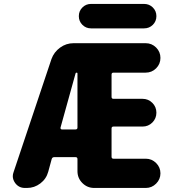

<svg xmlns="http://www.w3.org/2000/svg" viewBox="-20 -974 897 974"><path d="M287.1 -327.1Q286.1 -323.2 288.1 -320.3Q290 -317.4 293.9 -317.4H363.3Q373 -317.4 373 -327.1V-601.6Q373 -605.5 368.7 -605.5Q364.3 -605.5 363.3 -601.6ZM441.4 -830.1Q416 -830.1 397.9 -848.1Q379.9 -866.2 379.9 -892.1Q379.9 -918 397.9 -936Q416 -954.1 441.4 -954.1H710.9Q737.3 -954.1 755.4 -936Q773.4 -918 773.4 -892.1Q773.4 -866.2 755.4 -848.1Q737.3 -830.1 710.9 -830.1ZM241.2 -674.8Q253.9 -710 284.7 -732.4Q315.4 -754.9 353.5 -754.9H718.8Q750 -754.9 772 -732.9Q793.9 -710.9 793.9 -680.2Q793.9 -649.4 772 -627.4Q750 -605.5 718.8 -605.5H555.7Q545.9 -605.5 545.9 -595.7V-482.4Q545.9 -472.7 555.7 -472.7H703.1Q732.4 -472.7 752.9 -452.1Q773.4 -431.6 773.4 -402.3Q773.4 -373 752.9 -352.5Q732.4 -332 703.1 -332H555.7Q545.9 -332 545.9 -322.3V-178.7Q545.9 -168.9 555.7 -168.9H719.7Q750 -168.9 772 -147Q793.9 -125 793.9 -94.7Q793.9 -64.5 772 -42.5Q750 -20.5 719.7 -20.5H458Q422.9 -20.5 397.9 -45.4Q373 -70.3 373 -105.5V-167Q373 -176.8 363.3 -176.8H254.9Q245.1 -176.8 242.2 -167L224.6 -102.5Q214.8 -66.4 184.6 -43.5Q154.3 -20.5 117.2 -20.5H106.4Q75.2 -20.5 56.6 -45.9Q44.9 -62.5 44.9 -80.1Q44.9 -90.8 48.8 -100.6Z"/></svg>

Font: Gen Jyuu GothicX Heavy
Style: Bold
Weight: 900
Designer: [Source Han Sans]
Ryoko NISHIZUKA  (kana & ideographs); Paul D. Hunt (Latin, Greek & Cyrillic); Wenlong ZHANG  (bopomofo
Version: Version 1.002.20150607